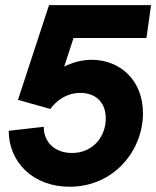

<svg xmlns="http://www.w3.org/2000/svg" viewBox="-20 -717 608 748"><path d="M251 10.5C424.5 10.5 537 -131 537 -276C537 -405 447 -484 337.5 -484C301 -484 264.5 -475 230 -457.5L266.5 -569H550.5L568.5 -697H171L50 -328L176 -292.5C201.5 -327.5 241.5 -355 293 -355C351.5 -355 392 -320 392 -255.5C392 -185 342.5 -121 260.5 -121C193 -121 150 -164 150.5 -223L14 -207.5C14 -86 108 10.5 251 10.5Z"/></svg>

Font: HK Grotesk ExtraBold
Style: Italic
Weight: 800
Italic angle: -16°
Designer: Alfredo Marco Pradil
Foundry: Hanken Design Co.
Version: Version 3.001;FEAKit 1.0